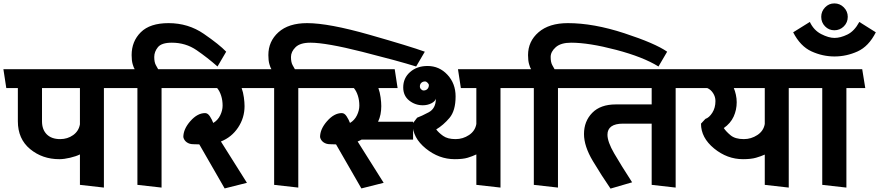

<svg xmlns="http://www.w3.org/2000/svg" viewBox="-31 -1087 5170 1129"><path d="M439 0V-179Q417 -168 381.5 -159.5Q346 -151 318 -151Q218 -151 146 -210.5Q74 -270 74 -374V-569H6L-11 -680H674L691 -569H580V16ZM216 -374Q216 -325 244 -297Q272 -269 323 -269Q366 -269 399 -292.5Q432 -316 439 -356V-569H216Z M1248 -696Q1189 -748 1125 -792Q1061 -836 979 -836Q919 -836 897.5 -809.5Q876 -783 876 -752Q876 -721 885.5 -704Q895 -687 899 -680H1012L1030 -569H919V16L777 0V-569H686L669 -680H761Q755 -689 749 -710Q743 -731 743 -763Q743 -844 797 -897.5Q851 -951 960 -951Q1076 -951 1167.5 -888Q1259 -825 1299 -783Z M1495 -569H1390Q1399 -544 1403 -514.5Q1407 -485 1407 -463Q1407 -394 1369 -337Q1331 -280 1268 -255L1421 -12L1290 21L1141 -238L1106 -239Q1083 -239 1067 -250.5Q1051 -262 1047 -281Q1047 -328 1088.5 -375Q1130 -422 1175 -422Q1191 -422 1203.5 -402.5Q1216 -383 1223 -364Q1250 -380 1264 -409Q1278 -438 1278 -466Q1278 -497 1269.5 -524Q1261 -551 1246 -569H1024L1007 -680H1479Z M2416 -696Q2310 -729 2098.5 -782.5Q1887 -836 1794 -836Q1734 -836 1707 -809.5Q1680 -783 1680 -752Q1680 -721 1689.5 -704Q1699 -687 1703 -680H1816L1834 -569H1723V16L1581 0V-569H1490L1473 -680H1565Q1559 -689 1553 -710Q1547 -731 1547 -763Q1547 -844 1606.5 -897.5Q1666 -951 1775 -951Q1902 -951 2142 -882.5Q2382 -814 2467 -783Z M2307 -569H2194Q2203 -544 2207 -514.5Q2211 -485 2211 -463Q2211 -438 2206.5 -415Q2202 -392 2192 -371H2398V-266H2095Q2089 -263 2083.5 -260Q2078 -257 2072 -255L2225 -12L2094 21L1945 -238L1910 -239Q1887 -239 1871 -250.5Q1855 -262 1851 -281Q1851 -328 1892.5 -375Q1934 -422 1979 -422Q1995 -422 2007.5 -402.5Q2020 -383 2027 -364Q2054 -380 2068 -409Q2082 -438 2082 -466Q2082 -497 2073.5 -524Q2065 -551 2050 -569H1828L1811 -680H2290Z M2770 0V-179Q2747 -168 2719 -159.5Q2691 -151 2643 -151Q2550 -151 2472.5 -214Q2395 -277 2395 -360L2422 -395Q2447 -404 2489.5 -426.5Q2532 -449 2532 -507Q2528 -491 2505.5 -479.5Q2483 -468 2455 -468Q2410 -468 2375 -496Q2340 -524 2340 -573Q2340 -628 2380.5 -663.5Q2421 -699 2483 -699Q2552 -699 2600 -647.5Q2648 -596 2648 -520Q2648 -436 2612 -393.5Q2576 -351 2534 -326Q2548 -307 2574.5 -288Q2601 -269 2648 -269Q2691 -269 2727 -293Q2763 -317 2770 -358V-569H2679L2662 -680H3005L3022 -569H2912V16ZM2438 -579Q2438 -569 2445 -562Q2452 -555 2460 -555Q2474 -555 2482.5 -564Q2491 -573 2491 -588Q2490 -593 2483 -600.5Q2476 -608 2468 -608Q2455 -608 2446.5 -600Q2438 -592 2438 -579Z M3841 -696Q3751 -752 3591.5 -794Q3432 -836 3327 -836Q3267 -836 3237 -809.5Q3207 -783 3207 -752Q3207 -721 3216.5 -704Q3226 -687 3230 -680H3343L3361 -569H3250V16L3108 0V-569H3017L3000 -680H3092Q3086 -689 3080 -710Q3074 -731 3074 -763Q3074 -844 3136 -897.5Q3198 -951 3308 -951Q3459 -951 3640.5 -891.5Q3822 -832 3892 -783Z M3801 0V-360H3633Q3587 -360 3564 -343.5Q3541 -327 3541 -295Q3541 -253 3580.5 -185Q3620 -117 3686 -15L3559 22Q3508 -52 3455.5 -139.5Q3403 -227 3403 -299Q3403 -374 3451.5 -423.5Q3500 -473 3590 -473H3801V-569H3355L3338 -680H4036L4052 -569H3942V16Z M4466 0V-178Q4444 -168 4414.5 -159.5Q4385 -151 4338 -151Q4245 -151 4168 -214Q4091 -277 4091 -360L4117 -388Q4139 -395 4157.5 -424Q4176 -453 4176 -493Q4176 -518 4162 -539.5Q4148 -561 4128 -569H4047L4030 -680H4702L4718 -569H4607V16ZM4225 -334Q4238 -314 4265 -291.5Q4292 -269 4343 -269Q4386 -269 4422.5 -293Q4459 -317 4466 -358V-569H4284Q4291 -553 4296 -530.5Q4301 -508 4301 -486Q4301 -441 4283 -401.5Q4265 -362 4225 -334Z M4875 -909Q4843 -909 4820.5 -932Q4798 -955 4798 -988Q4798 -1020 4820.5 -1043.5Q4843 -1067 4875 -1067Q4908 -1067 4931 -1043.5Q4954 -1020 4954 -988Q4954 -955 4931 -932Q4908 -909 4875 -909ZM5022 -958 5119 -897Q5077 -814 5011.5 -784.5Q4946 -755 4876 -755Q4806 -755 4740.5 -785Q4675 -815 4633 -897L4731 -958Q4754 -909 4798 -886.5Q4842 -864 4876 -864Q4911 -864 4952 -884Q4993 -904 5022 -958ZM4804 0V-569H4713L4696 -680H5039L5057 -569H4946V16Z"/></svg>

Font: Palanquin
Style: Bold
Weight: 700
Designer: Pria Ravichandran
Version: Version 1.0.4